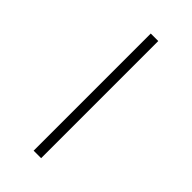

<svg xmlns="http://www.w3.org/2000/svg" viewBox="-300 -839 1159 1159"><g transform="rotate(45 279.5 -260.0)"><path d="M247 240H311V-760H247Z"/></g></svg>

Font: Noto Serif Medium
Style: Regular
Weight: 500
Designer: Monotype Design Team
Foundry: Monotype Imaging Inc.
Version: Version 2.013